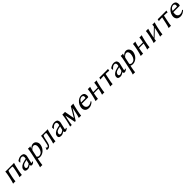

<svg xmlns="http://www.w3.org/2000/svg" viewBox="851 -3067 5931 5931"><g transform="rotate(-45 3816.5 -102.0)"><path d="M511.7 -229 501 -179.2Q476.1 -63 473.1 0L470.2 2.9Q456.5 0 422.9 0Q422.9 0 373.5 2.9L373 0Q396 -60.1 420.9 -179.2L431.6 -229Q457 -347.7 454.6 -375Q450.2 -382.3 446 -385.3Q441.9 -388.2 431.6 -388.2H299.3Q283.2 -388.2 270.5 -375Q256.3 -347.2 231.9 -229L221.2 -180.2Q197.3 -67.4 192.9 0L190.4 2.9Q176.3 0 142.1 0L92.3 2.9L91.8 0Q117.2 -68.8 141.1 -180.2L151.9 -229Q180.2 -361.8 184.1 -429.2L186 -432.1Q203.6 -429.2 237.3 -429.2H511.2Q511.2 -429.2 564 -432.1V-429.2Q539.6 -361.3 511.7 -229Z M899.9 -223.1 815.4 -202.1Q761.2 -189 737.3 -164.3Q713.4 -139.6 705.1 -102.1Q699.7 -77.1 713.9 -59.1Q728 -41 758.3 -41Q791 -41 853.5 -84Q869.6 -94.2 873 -109.9ZM944.8 -76.2Q938 -45.4 954.1 -44.9Q959 -44.9 965.1 -47.6Q971.2 -50.3 975.3 -52.7Q979.5 -55.2 986.1 -60.1Q992.7 -64.9 994.6 -65.9L997.1 -64L1008.8 -43Q956.5 10.3 909.7 9.8Q888.2 9.8 876.5 -2.2Q864.7 -14.2 862.8 -25.4Q860.8 -36.6 861.8 -47.9H859.9Q814.5 -13.7 785.6 -2Q756.8 9.8 718.3 9.8Q663.6 9.8 637.7 -17.3Q611.8 -44.4 623.5 -98.1Q634.3 -148.9 684.6 -187.3Q734.9 -225.6 811 -243.2L903.8 -264.2Q910.2 -266.1 912.1 -275.9Q918 -303.2 918.2 -324Q918.5 -344.7 913.3 -356.9Q908.2 -369.1 901.6 -377.2Q895 -385.3 884.3 -388.7Q873.5 -392.1 865.7 -393.1Q857.9 -394 847.2 -394Q815.9 -394 780.5 -368.4Q745.1 -342.8 715.3 -305.2L702.6 -306.2L700.7 -373L704.6 -377Q788.6 -439 865.7 -439Q889.6 -439 909.4 -435.1Q929.2 -431.2 949.5 -420.9Q969.7 -410.6 980.2 -392.3Q990.7 -374 996.1 -345.7Q1001.5 -317.4 991.2 -276.9Q990.2 -272.9 969.2 -182.9Q948.2 -92.8 944.8 -76.2Z M1240.7 -300.8 1192.9 -77.1Q1220.2 -34.2 1266.6 -34.2Q1304.7 -34.2 1335.2 -49.3Q1365.7 -64.5 1385.3 -90.8Q1404.8 -117.2 1416.7 -145.8Q1428.7 -174.3 1435.5 -208Q1453.1 -290 1431.4 -336.4Q1409.7 -382.8 1361.8 -382.8Q1334.5 -382.8 1299.3 -360.6Q1264.2 -338.4 1240.7 -300.8ZM1089.8 32.2 1146.5 -234.9Q1177.2 -379.9 1179.2 -436L1181.6 -439Q1214.8 -432.1 1231.4 -432.1Q1250 -432.1 1268.6 -439Q1277.8 -439 1275.9 -429.2L1252 -359.9H1253.9Q1322.8 -439 1400.9 -439Q1473.1 -439 1513.9 -377Q1554.7 -314.9 1537.6 -234.9Q1515.1 -128.9 1437.5 -59.6Q1359.9 9.8 1263.2 9.8Q1214.8 9.8 1179.2 -12.2L1169.9 32.2Q1141.6 165 1137.2 231.9L1134.3 234.9Q1121.1 231.9 1087.4 231.9Q1081.5 231.9 1076.2 232.2Q1070.8 232.4 1066.7 232.4Q1062.5 232.4 1058.8 232.7Q1055.2 232.9 1052.2 233.2Q1049.3 233.4 1046.9 233.6Q1044.4 233.9 1042.7 234.1Q1041 234.4 1039.8 234.6Q1038.6 234.9 1038.1 234.9H1037.6L1037.1 231.9Q1061 168.9 1089.8 32.2Z M1747.6 -150.9Q1729.5 -64.9 1692.9 -27.6Q1656.2 9.8 1599.1 9.8Q1570.8 9.8 1559.1 2L1558.6 -1Q1566.4 -11.2 1576.2 -38.6Q1585.9 -65.9 1590.3 -75.2L1600.6 -76.2Q1601.1 -74.7 1602.5 -70.3Q1604 -65.9 1604.5 -64.7Q1605 -63.5 1606.4 -59.8Q1607.9 -56.2 1608.9 -55.2Q1609.9 -54.2 1611.8 -51.5Q1613.8 -48.8 1616 -48.1Q1618.2 -47.4 1621.1 -46.1Q1624 -44.9 1627.7 -44.4Q1631.3 -43.9 1635.7 -43.9Q1656.2 -43.9 1669.2 -63.7Q1682.1 -83.5 1691.9 -129.9L1719.2 -258.8Q1742.2 -366.2 1746.6 -429.2L1748 -432.1Q1770.5 -429.2 1804.7 -429.2H1979.5L2032.2 -432.1L2032.7 -429.2Q2008.3 -361.3 1980 -229L1969.2 -179.2Q1944.3 -63 1941.4 0L1939 2.9Q1925.3 0 1891.1 0L1841.8 2.9L1841.3 0Q1864.3 -60.1 1889.2 -179.2L1899.9 -229Q1925.3 -347.7 1922.9 -375Q1918.5 -382.3 1914.3 -385.3Q1910.2 -388.2 1899.9 -388.2H1832Q1815.9 -388.2 1803.2 -375Q1789.1 -347.2 1772 -266.1Z M2367.7 -223.1 2283.2 -202.1Q2229 -189 2205.1 -164.3Q2181.2 -139.6 2172.9 -102.1Q2167.5 -77.1 2181.6 -59.1Q2195.8 -41 2226.1 -41Q2258.8 -41 2321.3 -84Q2337.4 -94.2 2340.8 -109.9ZM2412.6 -76.2Q2405.8 -45.4 2421.9 -44.9Q2426.8 -44.9 2432.9 -47.6Q2439 -50.3 2443.1 -52.7Q2447.3 -55.2 2453.9 -60.1Q2460.4 -64.9 2462.4 -65.9L2464.8 -64L2476.6 -43Q2424.3 10.3 2377.4 9.8Q2356 9.8 2344.2 -2.2Q2332.5 -14.2 2330.6 -25.4Q2328.6 -36.6 2329.6 -47.9H2327.6Q2282.2 -13.7 2253.4 -2Q2224.6 9.8 2186 9.8Q2131.3 9.8 2105.5 -17.3Q2079.6 -44.4 2091.3 -98.1Q2102.1 -148.9 2152.3 -187.3Q2202.6 -225.6 2278.8 -243.2L2371.6 -264.2Q2377.9 -266.1 2379.9 -275.9Q2385.7 -303.2 2386 -324Q2386.2 -344.7 2381.1 -356.9Q2376 -369.1 2369.4 -377.2Q2362.8 -385.3 2352.1 -388.7Q2341.3 -392.1 2333.5 -393.1Q2325.7 -394 2314.9 -394Q2283.7 -394 2248.3 -368.4Q2212.9 -342.8 2183.1 -305.2L2170.4 -306.2L2168.5 -373L2172.4 -377Q2256.3 -439 2333.5 -439Q2357.4 -439 2377.2 -435.1Q2397 -431.2 2417.2 -420.9Q2437.5 -410.6 2448 -392.3Q2458.5 -374 2463.9 -345.7Q2469.2 -317.4 2459 -276.9Q2458 -272.9 2437 -182.9Q2416 -92.8 2412.6 -76.2Z M2689.9 -214.8Q2659.2 -71.3 2654.3 0L2651.9 2.9Q2642.6 0 2618.2 0Q2618.2 0 2583.5 2.9V0Q2607.4 -65.4 2639.2 -214.8Q2669.4 -357.4 2674.3 -429.2L2677.2 -432.1Q2687.5 -429.2 2711.4 -429.2L2791 -431.2L2850.6 -104L3044.9 -431.2Q3077.1 -429.2 3100.6 -429.2Q3100.6 -429.2 3152.8 -432.1L3153.3 -429.2Q3128.9 -361.3 3101.1 -229L3090.3 -179.2Q3065.4 -63 3062.5 0L3059.6 2.9Q3045.9 0 3012.2 0Q3012.2 0 2962.9 2.9L2962.4 0Q2985.4 -60.1 3010.3 -179.2L3021 -229Q3037.6 -307.1 3043 -353.5L2832.5 -5.9Q2830.1 -1.5 2817.4 1.2Q2804.7 3.9 2797.4 3.9Q2790.5 3.9 2788.6 -5.9L2721.7 -336.9L2718.8 -339.8Q2706.1 -290 2689.9 -214.8Z M3350.1 -287.1H3531.2Q3545.4 -287.1 3547.9 -300.8Q3558.6 -352.1 3539.3 -375.5Q3520 -398.9 3487.8 -398.9Q3475.1 -398.9 3461.2 -395.8Q3447.3 -392.6 3425.8 -382.6Q3404.3 -372.6 3384 -347.9Q3363.8 -323.2 3350.1 -287.1ZM3582.5 -105 3596.7 -79.1Q3558.1 -38.6 3508.5 -14.4Q3459 9.8 3406.7 9.8Q3307.6 9.8 3264.4 -49.6Q3221.2 -108.9 3240.2 -199.2Q3255.4 -271.5 3299.3 -327.9Q3343.3 -384.3 3395.3 -411.6Q3447.3 -439 3496.6 -439Q3543.9 -439 3575.4 -422.9Q3606.9 -406.7 3618.7 -381.1Q3630.4 -355.5 3633.8 -323.5Q3637.2 -291.5 3628.4 -259.8Q3625 -242.7 3606.9 -243.2H3337.9Q3328.1 -187.5 3332.5 -149.9Q3336.9 -112.3 3355.7 -90.1Q3374.5 -67.9 3395.5 -58.3Q3416.5 -48.8 3439.5 -48.8Q3519 -48.8 3582.5 -105Z M4120.1 -250 4105 -179.2Q4080.1 -63 4077.1 0L4074.2 2.9Q4060.5 0 4026.9 0Q4026.9 0 3977.5 2.9L3977.1 0Q4000 -60.1 4024.9 -179.2L4031.2 -209H3831.5L3825.2 -180.2Q3801.3 -67.4 3796.9 0L3794.4 2.9Q3780.3 0 3746.1 0Q3746.1 0 3696.3 2.9L3695.8 0Q3721.2 -68.8 3745.1 -180.2L3759.8 -249Q3782.7 -356.4 3787.1 -429.2L3788.6 -432.1Q3802.2 -429.2 3836.9 -429.2Q3836.9 -429.2 3886.7 -432.1L3888.2 -429.2Q3863.3 -357.9 3839.8 -249V-248H4039.6L4040 -250Q4065.4 -369.1 4068.4 -429.2L4069.8 -432.1Q4083.5 -429.2 4118.2 -429.2Q4118.2 -429.2 4167 -432.1L4168 -429.2Q4148.4 -375.5 4120.1 -250Z M4428.2 -374Q4303.7 -374 4277.8 -362.8L4276.4 -366.2Q4284.2 -388.2 4289.6 -429.2L4292 -431.2Q4321.8 -429.2 4346.7 -429.2H4612.8Q4637.7 -429.2 4668 -431.2L4669.9 -429.2Q4658.2 -388.2 4656.2 -366.2L4653.8 -362.8Q4632.8 -374 4507.8 -374L4466.8 -180.2Q4441.9 -63.5 4438.5 0L4436 2.9Q4422.4 0 4388.7 0Q4388.7 0 4338.9 2.9L4338.4 0Q4361.3 -60.5 4386.7 -180.2Z M4951.7 -223.1 4867.2 -202.1Q4813 -189 4789.1 -164.3Q4765.1 -139.6 4756.8 -102.1Q4751.5 -77.1 4765.6 -59.1Q4779.8 -41 4810.1 -41Q4842.8 -41 4905.3 -84Q4921.4 -94.2 4924.8 -109.9ZM4996.6 -76.2Q4989.7 -45.4 5005.9 -44.9Q5010.7 -44.9 5016.8 -47.6Q5022.9 -50.3 5027.1 -52.7Q5031.2 -55.2 5037.8 -60.1Q5044.4 -64.9 5046.4 -65.9L5048.8 -64L5060.5 -43Q5008.3 10.3 4961.4 9.8Q4939.9 9.8 4928.2 -2.2Q4916.5 -14.2 4914.6 -25.4Q4912.6 -36.6 4913.6 -47.9H4911.6Q4866.2 -13.7 4837.4 -2Q4808.6 9.8 4770 9.8Q4715.3 9.8 4689.5 -17.3Q4663.6 -44.4 4675.3 -98.1Q4686 -148.9 4736.3 -187.3Q4786.6 -225.6 4862.8 -243.2L4955.6 -264.2Q4961.9 -266.1 4963.9 -275.9Q4969.7 -303.2 4970 -324Q4970.2 -344.7 4965.1 -356.9Q4960 -369.1 4953.4 -377.2Q4946.8 -385.3 4936 -388.7Q4925.3 -392.1 4917.5 -393.1Q4909.7 -394 4898.9 -394Q4867.7 -394 4832.3 -368.4Q4796.9 -342.8 4767.1 -305.2L4754.4 -306.2L4752.4 -373L4756.3 -377Q4840.3 -439 4917.5 -439Q4941.4 -439 4961.2 -435.1Q4981 -431.2 5001.2 -420.9Q5021.5 -410.6 5032 -392.3Q5042.5 -374 5047.9 -345.7Q5053.2 -317.4 5043 -276.9Q5042 -272.9 5021 -182.9Q5000 -92.8 4996.6 -76.2Z M5292.5 -300.8 5244.6 -77.1Q5272 -34.2 5318.4 -34.2Q5356.4 -34.2 5387 -49.3Q5417.5 -64.5 5437 -90.8Q5456.5 -117.2 5468.5 -145.8Q5480.5 -174.3 5487.3 -208Q5504.9 -290 5483.2 -336.4Q5461.4 -382.8 5413.6 -382.8Q5386.2 -382.8 5351.1 -360.6Q5315.9 -338.4 5292.5 -300.8ZM5141.6 32.2 5198.2 -234.9Q5229 -379.9 5231 -436L5233.4 -439Q5266.6 -432.1 5283.2 -432.1Q5301.8 -432.1 5320.3 -439Q5329.6 -439 5327.6 -429.2L5303.7 -359.9H5305.7Q5374.5 -439 5452.6 -439Q5524.9 -439 5565.7 -377Q5606.4 -314.9 5589.4 -234.9Q5566.9 -128.9 5489.3 -59.6Q5411.6 9.8 5314.9 9.8Q5266.6 9.8 5231 -12.2L5221.7 32.2Q5193.4 165 5189 231.9L5186 234.9Q5172.9 231.9 5139.2 231.9Q5133.3 231.9 5127.9 232.2Q5122.6 232.4 5118.4 232.4Q5114.3 232.4 5110.6 232.7Q5106.9 232.9 5104 233.2Q5101.1 233.4 5098.6 233.6Q5096.2 233.9 5094.5 234.1Q5092.8 234.4 5091.6 234.6Q5090.3 234.9 5089.8 234.9H5089.4L5088.9 231.9Q5112.8 168.9 5141.6 32.2Z M6093.3 -250 6078.1 -179.2Q6053.2 -63 6050.3 0L6047.4 2.9Q6033.7 0 6000 0Q6000 0 5950.7 2.9L5950.2 0Q5973.1 -60.1 5998 -179.2L6004.4 -209H5804.7L5798.3 -180.2Q5774.4 -67.4 5770 0L5767.6 2.9Q5753.4 0 5719.2 0Q5719.2 0 5669.4 2.9L5668.9 0Q5694.3 -68.8 5718.3 -180.2L5732.9 -249Q5755.9 -356.4 5760.3 -429.2L5761.7 -432.1Q5775.4 -429.2 5810.1 -429.2Q5810.1 -429.2 5859.9 -432.1L5861.3 -429.2Q5836.4 -357.9 5813 -249V-248H6012.7L6013.2 -250Q6038.6 -369.1 6041.5 -429.2L6043 -432.1Q6056.6 -429.2 6091.3 -429.2Q6091.3 -429.2 6140.1 -432.1L6141.1 -429.2Q6121.6 -375.5 6093.3 -250Z M6377.9 -250 6362.8 -180.2Q6354.5 -141.1 6349.6 -115.7L6597.7 -353.5Q6604 -395 6606 -429.2L6607.4 -432.1Q6621.1 -429.2 6655.8 -429.2Q6655.8 -429.2 6704.6 -432.1L6706.1 -429.2Q6686 -375.5 6657.7 -250L6642.6 -179.2Q6617.7 -63 6614.7 0L6611.8 2.9Q6598.1 0 6564.5 0Q6564.5 0 6515.1 2.9L6514.6 0Q6537.6 -60.1 6562.5 -179.2L6577.6 -250Q6585 -285.2 6589.8 -307.6L6341.3 -69.8Q6335.4 -33.7 6333.5 0L6331.1 2.9Q6317.9 0 6283.7 0Q6283.7 0 6233.9 2.9V0Q6259.3 -68.8 6282.7 -180.2L6297.4 -249Q6320.3 -356.4 6324.7 -429.2L6326.7 -432.1Q6340.3 -429.2 6375 -429.2Q6375 -429.2 6423.3 -432.1L6424.8 -429.2Q6401.9 -363.8 6377.9 -250Z M6978 -374Q6853.5 -374 6827.6 -362.8L6826.2 -366.2Q6834 -388.2 6839.4 -429.2L6841.8 -431.2Q6871.6 -429.2 6896.5 -429.2H7162.6Q7187.5 -429.2 7217.8 -431.2L7219.7 -429.2Q7208 -388.2 7206.1 -366.2L7203.6 -362.8Q7182.6 -374 7057.6 -374L7016.6 -180.2Q6991.7 -63.5 6988.3 0L6985.8 2.9Q6972.2 0 6938.5 0Q6938.5 0 6888.7 2.9L6888.2 0Q6911.1 -60.5 6936.5 -180.2Z M7348.1 -287.1H7529.3Q7543.5 -287.1 7545.9 -300.8Q7556.6 -352.1 7537.4 -375.5Q7518.1 -398.9 7485.8 -398.9Q7473.1 -398.9 7459.2 -395.8Q7445.3 -392.6 7423.8 -382.6Q7402.3 -372.6 7382.1 -347.9Q7361.8 -323.2 7348.1 -287.1ZM7580.6 -105 7594.7 -79.1Q7556.2 -38.6 7506.6 -14.4Q7457 9.8 7404.8 9.8Q7305.7 9.8 7262.5 -49.6Q7219.2 -108.9 7238.3 -199.2Q7253.4 -271.5 7297.4 -327.9Q7341.3 -384.3 7393.3 -411.6Q7445.3 -439 7494.6 -439Q7542 -439 7573.5 -422.9Q7605 -406.7 7616.7 -381.1Q7628.4 -355.5 7631.8 -323.5Q7635.3 -291.5 7626.5 -259.8Q7623 -242.7 7605 -243.2H7335.9Q7326.2 -187.5 7330.6 -149.9Q7335 -112.3 7353.8 -90.1Q7372.6 -67.9 7393.6 -58.3Q7414.6 -48.8 7437.5 -48.8Q7517.1 -48.8 7580.6 -105Z"/></g></svg>

Font: Linux Biolinum O
Style: Italic
Weight: 400
Italic angle: -12°
Designer: Philipp H. Poll
Foundry: Philipp H. Poll
Version: Version 1.1.3